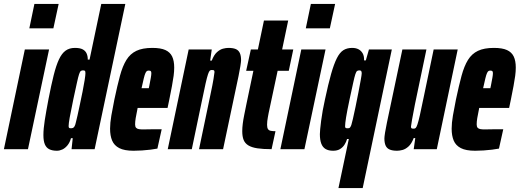

<svg xmlns="http://www.w3.org/2000/svg" viewBox="-41 -763 2658 982"><path d="M109 -618 135 -743H259L232 -618ZM-21 0 86 -510H210L102 0Z M250 8Q227 8 211.5 0.5Q196 -7 188.5 -24.5Q181 -42 181 -72Q181 -104 188 -148.5Q195 -193 207 -256Q221 -328 233.5 -378Q246 -428 260.5 -459Q275 -490 294.5 -504Q314 -518 342 -518Q368 -518 382 -510.5Q396 -503 402 -489.5Q408 -476 408 -458H417L477 -743H600L443 0H325L331 -56H322Q316 -34 304 -19.5Q292 -5 278 1.5Q264 8 250 8ZM322 -107Q327 -107 331.5 -108.5Q336 -110 340 -116.5Q344 -123 347 -137Q350 -147 355.5 -172.5Q361 -198 368 -230.5Q375 -263 381.5 -295.5Q388 -328 392 -353.5Q396 -379 396 -389Q396 -400 392 -401.5Q388 -403 383 -403Q377 -403 372.5 -400Q368 -397 363.5 -383.5Q359 -370 352.5 -340Q346 -310 334 -255Q321 -193 315.5 -162Q310 -131 310 -119Q310 -113 311.5 -110.5Q313 -108 316 -107.5Q319 -107 322 -107Z M642 8Q595 8 569 -5.5Q543 -19 532.5 -44Q522 -69 522 -105Q522 -134 528.5 -172Q535 -210 544 -254Q559 -325 572.5 -375Q586 -425 605.5 -456.5Q625 -488 656.5 -503Q688 -518 738 -518Q781 -518 805 -507Q829 -496 839.5 -474Q850 -452 850 -417Q850 -398 847 -375Q844 -352 838.5 -323Q833 -294 825 -254L816 -211H663Q656 -177 653 -159Q650 -141 650 -127Q650 -115 655 -109.5Q660 -104 669.5 -102.5Q679 -101 691 -101Q699 -101 716 -101.5Q733 -102 753 -102Q773 -102 786 -102L764 -3Q749 0 728.5 2.5Q708 5 685.5 6.5Q663 8 642 8ZM683 -312H720L723 -326Q728 -352 730.5 -366Q733 -380 733 -388Q733 -394 731.5 -397Q730 -400 727 -401Q724 -402 720 -402Q715 -402 711 -400Q707 -398 703 -389.5Q699 -381 694.5 -362.5Q690 -344 683 -312Z M817 0 924 -510H1042L1034 -453H1042Q1053 -482 1068.5 -496Q1084 -510 1099.5 -514Q1115 -518 1127 -518Q1151 -518 1165 -512Q1179 -506 1185.5 -492Q1192 -478 1192 -455Q1192 -448 1188.5 -425Q1185 -402 1179 -374L1100 0H977L1036 -282Q1047 -334 1051 -359Q1055 -384 1056 -394Q1056 -399 1054.5 -401.5Q1053 -404 1049.5 -404.5Q1046 -405 1041 -405Q1036 -405 1032 -401.5Q1028 -398 1023 -383.5Q1018 -369 1010.5 -336Q1003 -303 991 -244L940 0Z M1348 0Q1304 0 1275 -4.5Q1246 -9 1229 -19.5Q1212 -30 1205 -47.5Q1198 -65 1198 -92Q1198 -109 1200.5 -129.5Q1203 -150 1208 -174.5Q1213 -199 1219 -229L1255 -401H1218L1242 -510H1278L1309 -658H1433L1402 -510H1459L1436 -401H1379L1333 -185Q1331 -174 1329 -163.5Q1327 -153 1326 -143.5Q1325 -134 1325 -125Q1325 -110 1329.5 -103Q1334 -96 1343.5 -94Q1353 -92 1368 -92Z M1523 -618 1549 -743H1673L1646 -618ZM1393 0 1500 -510H1624L1516 0Z M1690 199 1743 -52H1734Q1730 -37 1721 -23Q1712 -9 1698 -0.5Q1684 8 1663 8Q1639 8 1624 -1Q1609 -10 1602 -29Q1595 -48 1595 -77Q1595 -95 1601.5 -145.5Q1608 -196 1621 -254Q1638 -334 1652.5 -385Q1667 -436 1682 -465.5Q1697 -495 1715.5 -506.5Q1734 -518 1760 -518Q1779 -518 1792.5 -511Q1806 -504 1814 -490Q1822 -476 1821 -454H1830L1846 -510H1963L1814 199ZM1736 -107Q1741 -107 1744 -107.5Q1747 -108 1750 -112Q1753 -116 1756 -124Q1758 -129 1764 -155Q1770 -181 1777.5 -217Q1785 -253 1792 -289.5Q1799 -326 1804 -353.5Q1809 -381 1809 -388Q1809 -394 1807 -398.5Q1805 -403 1797 -403Q1790 -403 1785.5 -400Q1781 -397 1776.5 -383.5Q1772 -370 1765.5 -340Q1759 -310 1747 -255Q1734 -194 1729 -162.5Q1724 -131 1724 -117Q1724 -113 1725.5 -110.5Q1727 -108 1729.5 -107.5Q1732 -107 1736 -107Z M1990 8Q1967 8 1952.5 2Q1938 -4 1931.5 -18Q1925 -32 1925 -55Q1925 -63 1928.5 -85.5Q1932 -108 1938 -136L2017 -510H2140L2081 -228Q2071 -176 2066.5 -151.5Q2062 -127 2061 -116Q2061 -111 2062.5 -108.5Q2064 -106 2067.5 -105.5Q2071 -105 2076 -105Q2081 -105 2085 -108.5Q2089 -112 2094 -126.5Q2099 -141 2106.5 -174Q2114 -207 2126 -266L2177 -510H2300L2193 0H2075L2083 -57H2075Q2064 -28 2048.5 -14Q2033 0 2017.5 4Q2002 8 1990 8Z M2389 8Q2342 8 2316 -5.5Q2290 -19 2279.5 -44Q2269 -69 2269 -105Q2269 -134 2275.5 -172Q2282 -210 2291 -254Q2306 -325 2319.5 -375Q2333 -425 2352.5 -456.5Q2372 -488 2403.5 -503Q2435 -518 2485 -518Q2528 -518 2552 -507Q2576 -496 2586.5 -474Q2597 -452 2597 -417Q2597 -398 2594 -375Q2591 -352 2585.5 -323Q2580 -294 2572 -254L2563 -211H2410Q2403 -177 2400 -159Q2397 -141 2397 -127Q2397 -115 2402 -109.5Q2407 -104 2416.5 -102.5Q2426 -101 2438 -101Q2446 -101 2463 -101.5Q2480 -102 2500 -102Q2520 -102 2533 -102L2511 -3Q2496 0 2475.5 2.5Q2455 5 2432.5 6.5Q2410 8 2389 8ZM2430 -312H2467L2470 -326Q2475 -352 2477.5 -366Q2480 -380 2480 -388Q2480 -394 2478.5 -397Q2477 -400 2474 -401Q2471 -402 2467 -402Q2462 -402 2458 -400Q2454 -398 2450 -389.5Q2446 -381 2441.5 -362.5Q2437 -344 2430 -312Z"/></svg>

Font: Saira UltraCondensed Black
Style: Italic
Weight: 900
Width: 1
Italic angle: -12°
Designer: Hector Gatti with collaboration of the Omnibus-Type team
Foundry: Omnibus-Type
Version: Version 1.101